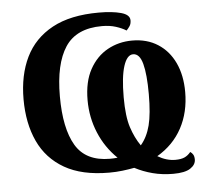

<svg xmlns="http://www.w3.org/2000/svg" viewBox="-53 -782 955 880"><g transform="rotate(-5 424.0 -342.0)"><path d="M709 41Q659 41 615 29.5Q571 18 533 -2Q507 3 478 6.5Q449 10 417 10Q292 10 212 -36Q132 -82 93.5 -165Q55 -248 55 -359Q55 -470 95 -552Q135 -634 218.5 -679.5Q302 -725 433 -725Q495 -725 535 -714Q575 -703 575 -677Q575 -661 568 -650.5Q561 -640 553 -632Q534 -644 506 -653Q478 -662 442 -662Q324 -662 273 -584.5Q222 -507 222 -358Q222 -210 268.5 -131.5Q315 -53 426 -53Q435 -53 444 -53.5Q453 -54 461 -55Q406 -108 376.5 -179Q347 -250 347 -329Q347 -414 378 -470.5Q409 -527 460.5 -555.5Q512 -584 574 -584Q642 -584 692 -552Q742 -520 769 -462.5Q796 -405 796 -328Q796 -235 757 -162.5Q718 -90 643 -46Q684 -22 724 -22Q750 -22 766 -29Q782 -36 795 -52Q803 -47 808 -38.5Q813 -30 813 -16Q813 8 788 24.5Q763 41 709 41ZM572 -102Q602 -137 615.5 -189.5Q629 -242 629 -333Q629 -424 616 -472.5Q603 -521 573 -521Q545 -521 529 -471.5Q513 -422 513 -328Q513 -240 529.5 -189.5Q546 -139 572 -102Z"/></g></svg>

Font: Noto Serif
Style: Bold
Weight: 700
Designer: Monotype Design Team
Foundry: Monotype Imaging Inc.
Version: Version 2.014